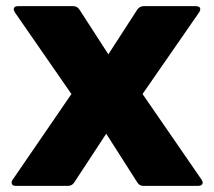

<svg xmlns="http://www.w3.org/2000/svg" viewBox="-20 -567 702 629"><path d="M18 31Q18 26 22 21L214 -259L29 -526Q25 -534 25 -536Q25 -547 40 -547H218Q233 -547 240 -536L335 -389L430 -536Q438 -547 452 -547H621Q628 -547 632 -544.5Q636 -542 636 -537Q636 -531 632 -526L447 -259L640 21Q644 27 644 31Q644 36 640 39Q636 42 629 42H450Q437 42 430 31L328 -129L223 31Q216 42 202 42H32Q25 42 21.5 39Q18 36 18 31Z"/></svg>

Font: LINE Seed JP_TTF ExtraBold
Style: Regular
Weight: 800
Designer: LY Corporation & Fontrix & Fontworks
Version: Version 1.015